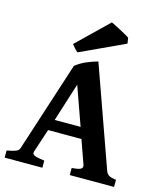

<svg xmlns="http://www.w3.org/2000/svg" viewBox="-123 -929 856 1018"><g transform="rotate(15 305.0 -420.0)"><path d="M184.6 -200.7 142.1 -71.3Q137.7 -56.6 153.3 -50Q168.9 -43.5 207 -39.1V0H0V-39.1Q31.7 -44.9 48.1 -51Q64.5 -57.1 68.8 -71.3L228.5 -564.5Q254.4 -585.9 287.4 -599.9Q320.3 -613.8 348.1 -621.1L543.9 -71.3Q548.8 -58.1 559.8 -50.5Q570.8 -43 600.6 -39.1V0H357.4V-39.1Q393.6 -41.5 406.2 -48.6Q418.9 -55.7 413.6 -71.3L367.7 -200.7ZM346.7 -261.7 271.5 -473.1 204.6 -261.7ZM229 -639.2Q221.7 -643.1 210 -656.7Q198.2 -670.4 194.3 -675.8L363.8 -839.8Q368.7 -837.9 383.5 -830.3Q398.4 -822.8 416.5 -813.2Q434.6 -803.7 449 -795.4Q463.4 -787.1 467.8 -783.7L472.7 -752.4Z"/></g></svg>

Font: Namdhinggo ExtraBold
Style: Regular
Weight: 800
Designer: Victor Gaultney
Foundry: SIL International
Version: Version 3.001